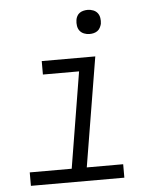

<svg xmlns="http://www.w3.org/2000/svg" viewBox="-52 -778 705 825"><g transform="rotate(-5 300.0 -366.0)"><path d="M48 0V-58H229L297 -472H141V-530H372L294 -58H451V0ZM356 -628Q344 -628 332.5 -632.5Q321 -637 314 -646Q307 -655 305 -667.5Q303 -680 305 -693Q306 -701 310.5 -709.5Q315 -718 322.5 -723Q330 -728 339 -730Q348 -732 356 -732Q369 -732 380.5 -727.5Q392 -723 399 -714Q406 -705 408 -692.5Q410 -680 408 -667Q406 -659 401.5 -650.5Q397 -642 389.5 -637Q382 -632 373.5 -630Q365 -628 356 -628Z"/></g></svg>

Font: Iosevka Slab LtExObl
Style: Regular
Weight: 300
Width: 7
Italic angle: -9°
Monospace: yes
Designer: Belleve Invis
Foundry: Belleve Invis
Version: Version 11.1.0; ttfautohint (v1.8.3)